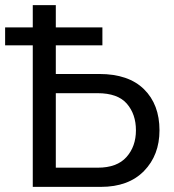

<svg xmlns="http://www.w3.org/2000/svg" viewBox="-40 -730 678 750"><path d="M348 -441Q462 -441 522.5 -381.5Q583 -322 583 -221Q583 -124 522.5 -62Q462 0 354 0H88V-553H-20V-623H88V-710H178V-623H360V-553H178V-441ZM342 -75Q417 -75 454 -116.5Q491 -158 491 -221Q491 -284 455.5 -325Q420 -366 341 -366H178V-75Z"/></svg>

Font: Raleway-v4020 Medium
Style: Regular
Weight: 500
Designer: Matt McInerney, Pablo Impallari, Rodrigo Fuenzalida
Foundry: Matt McInerney, Pablo Impallari, Rodrigo Fuenzalida
Version: Version 4.020;PS 004.020;hotconv 1.0.88;makeotf.lib2.5.64775